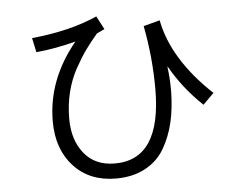

<svg xmlns="http://www.w3.org/2000/svg" viewBox="-52 -771 1103 857"><g transform="rotate(-5 500.0 -342.5)"><path d="M115.2 -635.7Q287.1 -652.3 409.2 -707L440.4 -647.5L405.3 -630.9Q374 -593.8 352.1 -563.5Q330.1 -533.2 303.7 -485.8Q277.3 -438.5 263.2 -381.8Q249 -325.2 249 -261.7Q249 -167 297.9 -106.4Q346.7 -45.9 435.5 -45.9Q643.6 -45.9 643.6 -362.3Q643.6 -503.9 616.2 -645.5L689.5 -665Q723.6 -487.3 900.4 -321.3L851.6 -272.5Q763.7 -355.5 706.1 -458L707 -445.3Q709 -432.6 710.9 -406.2Q712.9 -379.9 712.9 -345.7Q711.9 -269.5 697.3 -206.5Q682.6 -143.6 651.9 -90.8Q621.1 -38.1 565.4 -8.3Q509.8 21.5 434.6 21.5Q316.4 21.5 245.6 -55.2Q174.8 -131.8 174.8 -256.8Q174.8 -443.4 306.6 -603.5Q213.9 -579.1 128.9 -571.3Z"/></g></svg>

Font: Gothic A1
Style: Regular
Weight: 400
Designer: HanYang I&C Co.,Ltd.
Foundry: HanYang I&C Co.,Ltd.
Version: Version 2.50